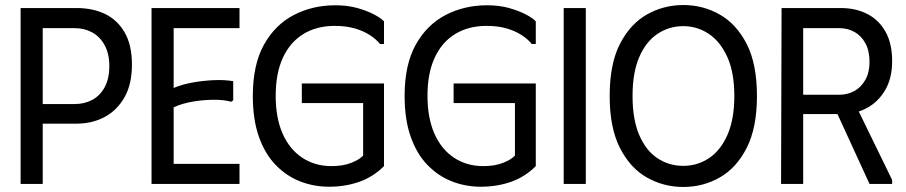

<svg xmlns="http://www.w3.org/2000/svg" viewBox="-20 -732 3604 764"><path d="M62 0V-700H285Q349 -700 398 -676.5Q447 -653 476 -603Q505 -553 505 -475Q505 -397 475.5 -345Q446 -293 396.5 -266.5Q347 -240 285 -240H150V0ZM150 -318H277Q316 -318 347 -334.5Q378 -351 396.5 -385Q415 -419 415 -469Q415 -518 396.5 -552Q378 -586 347 -603Q316 -620 277 -620H150Z M933 -700V-620H671V-382Q704 -396 745.5 -403.5Q787 -411 830 -413Q873 -415 908 -409V-333L900 -327Q873 -335 832.5 -335Q792 -335 749 -328Q706 -321 671 -305V-80H933V0H583V-700Z M986 -350Q986 -475 1030.5 -554.5Q1075 -634 1149.5 -672.5Q1224 -711 1314 -711Q1363 -711 1402 -700Q1441 -689 1468.5 -674.5Q1496 -660 1508 -647V-557H1492Q1477 -576 1451.5 -592.5Q1426 -609 1391.5 -619Q1357 -629 1312 -629Q1240 -629 1187 -596.5Q1134 -564 1105.5 -502Q1077 -440 1077 -351Q1077 -263 1104.5 -200.5Q1132 -138 1182.5 -104.5Q1233 -71 1299 -71Q1346 -71 1379 -84.5Q1412 -98 1425 -113V-322H1181V-400H1508V-71Q1465 -28 1409.5 -8.5Q1354 11 1289 11Q1228 11 1173.5 -10.5Q1119 -32 1076.5 -76Q1034 -120 1010 -188.5Q986 -257 986 -350Z M1590 -350Q1590 -475 1634.5 -554.5Q1679 -634 1753.5 -672.5Q1828 -711 1918 -711Q1967 -711 2006 -700Q2045 -689 2072.5 -674.5Q2100 -660 2112 -647V-557H2096Q2081 -576 2055.5 -592.5Q2030 -609 1995.5 -619Q1961 -629 1916 -629Q1844 -629 1791 -596.5Q1738 -564 1709.5 -502Q1681 -440 1681 -351Q1681 -263 1708.5 -200.5Q1736 -138 1786.5 -104.5Q1837 -71 1903 -71Q1950 -71 1983 -84.5Q2016 -98 2029 -113V-322H1785V-400H2112V-71Q2069 -28 2013.5 -8.5Q1958 11 1893 11Q1832 11 1777.5 -10.5Q1723 -32 1680.5 -76Q1638 -120 1614 -188.5Q1590 -257 1590 -350Z M2223 -700H2311V0H2223Z M2406 -350Q2406 -478 2447 -557.5Q2488 -637 2554.5 -674.5Q2621 -712 2699 -712Q2777 -712 2843.5 -674.5Q2910 -637 2951 -557.5Q2992 -478 2992 -350Q2992 -223 2951 -143Q2910 -63 2843.5 -25.5Q2777 12 2699 12Q2621 12 2554.5 -25.5Q2488 -63 2447 -143Q2406 -223 2406 -350ZM2497 -350Q2497 -257 2523.5 -195Q2550 -133 2596 -102.5Q2642 -72 2699 -72Q2755 -72 2801 -102.5Q2847 -133 2874.5 -195Q2902 -257 2902 -350Q2902 -444 2874 -505.5Q2846 -567 2800 -597.5Q2754 -628 2699 -628Q2642 -628 2596 -597Q2550 -566 2523.5 -504.5Q2497 -443 2497 -350Z M3090 -700H3176V0H3088ZM3326 -700Q3385 -700 3431 -676.5Q3477 -653 3503.5 -606Q3530 -559 3530 -489Q3530 -421 3502.5 -374Q3475 -327 3430 -302.5Q3385 -278 3332 -278H3121V-700ZM3170 -355H3319Q3353 -355 3380 -370Q3407 -385 3423.5 -414.5Q3440 -444 3440 -485Q3440 -530 3423.5 -560Q3407 -590 3380 -605Q3353 -620 3319 -620H3170ZM3290 -327 3373 -338 3530 -16V0H3440Z"/></svg>

Font: Phudu
Style: Regular
Weight: 400
Version: Version 1.005;gftools[0.9.23]